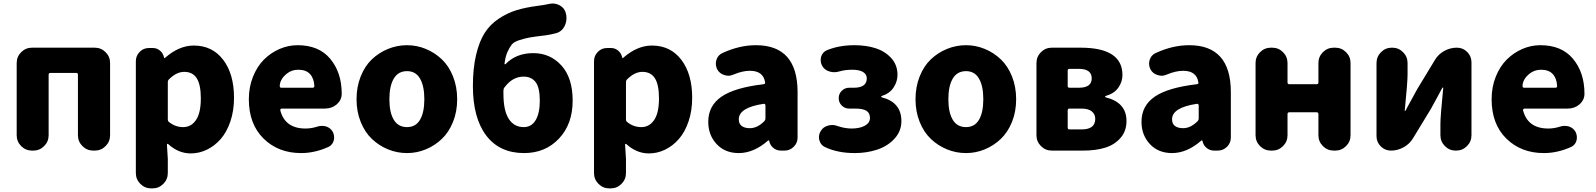

<svg xmlns="http://www.w3.org/2000/svg" viewBox="-20 -833 8826 1062"><path d="M157.2 0Q122.1 0 97.2 -24.9Q72.3 -49.8 72.3 -85V-484.4Q72.3 -519.5 97.2 -544.4Q122.1 -569.3 157.2 -569.3H503.9Q539.1 -569.3 564 -544.4Q588.9 -519.5 588.9 -484.4V-85Q588.9 -49.8 564 -24.9Q539.1 0 503.9 0H496.1Q460.9 0 436 -24.9Q411.1 -49.8 411.1 -85V-419.9Q411.1 -429.7 401.4 -429.7H258.8Q249 -429.7 249 -419.9V-85Q249 -49.8 224.1 -24.9Q199.2 0 164.1 0Z M816.4 209Q781.2 209 756.3 184.1Q731.4 159.2 731.4 124V-494.1Q731.4 -524.4 752.4 -545.9Q773.4 -567.4 803.7 -567.4H826.2Q847.7 -567.4 864.7 -553.2Q881.8 -539.1 886.7 -517.6L887.7 -513.7Q887.7 -511.7 890.1 -511.7Q892.6 -511.7 893.6 -513.7Q970.7 -581.1 1051.8 -581.1Q1154.3 -581.1 1214.4 -502.4Q1274.4 -423.8 1274.4 -292Q1274.4 -220.7 1254.4 -161.6Q1234.4 -102.5 1200.7 -64Q1167 -25.4 1124 -4.9Q1081.1 15.6 1035.2 15.6Q966.8 15.6 910.2 -36.1Q908.2 -38.1 905.8 -37.1Q903.3 -36.1 903.3 -33.2L908.2 45.9V124Q908.2 159.2 883.3 184.1Q858.4 209 823.2 209ZM993.2 -129.9Q1037.1 -129.9 1064 -168.9Q1090.8 -208 1090.8 -289.1Q1090.8 -364.3 1068.4 -399.9Q1045.9 -435.5 999 -435.5Q956.1 -435.5 915 -394.5Q908.2 -388.7 908.2 -377.9V-172.9Q908.2 -162.1 916 -157.2Q950.2 -129.9 993.2 -129.9Z M1645.5 13.7Q1519.5 13.7 1438 -66.4Q1356.4 -146.5 1356.4 -284.2Q1356.4 -351.6 1379.4 -408.7Q1402.3 -465.8 1439.9 -503.4Q1477.5 -541 1525.9 -562Q1574.2 -583 1626 -583Q1743.2 -583 1805.7 -508.8Q1870.1 -432.6 1870.1 -314.5Q1870.1 -280.3 1842.8 -255.9Q1815.4 -232.4 1777.3 -232.4H1538.1Q1534.2 -232.4 1531.7 -229Q1529.3 -225.6 1530.3 -222.7Q1556.6 -122.1 1669.9 -122.1Q1703.1 -122.1 1735.4 -132.8Q1747.1 -136.7 1760.7 -136.7Q1771.5 -136.7 1783.2 -133.8Q1807.6 -126 1820.3 -104.5Q1828.1 -88.9 1828.1 -72.3Q1828.1 -55.7 1820.3 -42Q1811.5 -27.3 1796.9 -20.5Q1721.7 13.7 1645.5 13.7ZM1527.3 -355.5Q1527.3 -353.5 1529.3 -350.6Q1531.2 -347.7 1535.2 -347.7H1710Q1713.9 -347.7 1716.8 -350.6Q1718.8 -353.5 1718.8 -357.4Q1718.8 -357.4 1718.8 -357.4Q1716.8 -399.4 1694.8 -423.3Q1672.9 -447.3 1629.9 -447.3Q1592.8 -447.3 1565.4 -424.8Q1527.3 -393.6 1527.3 -355.5Z M2231.4 13.7Q2176.8 13.7 2126.5 -6.8Q2076.2 -27.3 2037.1 -64.5Q1998 -101.6 1975.1 -158.7Q1952.1 -215.8 1952.1 -284.2Q1952.1 -352.5 1975.1 -410.2Q1998 -467.8 2037.1 -504.9Q2076.2 -542 2126.5 -562.5Q2176.8 -583 2231.4 -583Q2285.2 -583 2335 -562.5Q2384.8 -542 2423.8 -504.9Q2462.9 -467.8 2485.8 -410.2Q2508.8 -352.5 2508.8 -284.2Q2508.8 -215.8 2485.8 -158.7Q2462.9 -101.6 2423.8 -64.5Q2384.8 -27.3 2335 -6.8Q2285.2 13.7 2231.4 13.7ZM2231.4 -129.9Q2279.3 -129.9 2303.2 -170.4Q2327.1 -210.9 2327.1 -284.2Q2327.1 -357.4 2303.2 -398.4Q2279.3 -439.5 2231.4 -439.5Q2182.6 -439.5 2158.2 -398.4Q2133.8 -357.4 2133.8 -284.2Q2133.8 -210.9 2158.2 -170.4Q2182.6 -129.9 2231.4 -129.9Z M2770.5 -349.6Q2764.6 -342.8 2764.6 -332V-314.5Q2764.6 -221.7 2793.9 -175.8Q2823.2 -129.9 2877 -129.9Q2919.9 -129.9 2942.9 -168.5Q2965.8 -207 2965.8 -276.4Q2965.8 -347.7 2942.9 -378.4Q2919.9 -409.2 2876 -409.2Q2814.5 -409.2 2770.5 -349.6ZM3018.6 -811.5Q3028.3 -813.5 3037.1 -813.5Q3057.6 -813.5 3077.1 -802.7Q3103.5 -788.1 3110.4 -757.8Q3113.3 -746.1 3113.3 -733.4Q3113.3 -710.9 3103.5 -689.5Q3087.9 -658.2 3055.7 -649.4Q3027.3 -641.6 2992.2 -636.7Q2991.2 -636.7 2990.2 -636.7Q2933.6 -629.9 2909.2 -625.5Q2884.8 -621.1 2853.5 -611.3Q2822.3 -601.6 2810.1 -585.9Q2797.9 -570.3 2786.6 -544.9Q2775.4 -519.5 2770.5 -480.5Q2770.5 -478.5 2772.5 -477.5Q2774.4 -476.6 2776.4 -478.5Q2835 -539.1 2929.7 -539.1Q3023.4 -539.1 3085.4 -470.7Q3147.5 -402.3 3147.5 -276.4Q3147.5 -146.5 3071.8 -66.4Q2996.1 13.7 2878.9 13.7Q2743.2 13.7 2669.4 -83.5Q2595.7 -180.7 2595.7 -357.4Q2595.7 -455.1 2613.3 -529.3Q2630.9 -603.5 2660.6 -650.4Q2690.4 -697.3 2737.8 -729Q2785.2 -760.7 2835.9 -776.4Q2886.7 -792 2955.1 -800.8Q2993.2 -805.7 3018.6 -811.5Z M3350.6 209Q3315.4 209 3290.5 184.1Q3265.6 159.2 3265.6 124V-494.1Q3265.6 -524.4 3286.6 -545.9Q3307.6 -567.4 3337.9 -567.4H3360.4Q3381.8 -567.4 3398.9 -553.2Q3416 -539.1 3420.9 -517.6L3421.9 -513.7Q3421.9 -511.7 3424.3 -511.7Q3426.8 -511.7 3427.7 -513.7Q3504.9 -581.1 3585.9 -581.1Q3688.5 -581.1 3748.5 -502.4Q3808.6 -423.8 3808.6 -292Q3808.6 -220.7 3788.6 -161.6Q3768.6 -102.5 3734.9 -64Q3701.2 -25.4 3658.2 -4.9Q3615.2 15.6 3569.3 15.6Q3501 15.6 3444.3 -36.1Q3442.4 -38.1 3439.9 -37.1Q3437.5 -36.1 3437.5 -33.2L3442.4 45.9V124Q3442.4 159.2 3417.5 184.1Q3392.6 209 3357.4 209ZM3527.3 -129.9Q3571.3 -129.9 3598.1 -168.9Q3625 -208 3625 -289.1Q3625 -364.3 3602.5 -399.9Q3580.1 -435.5 3533.2 -435.5Q3490.2 -435.5 3449.2 -394.5Q3442.4 -388.7 3442.4 -377.9V-172.9Q3442.4 -162.1 3450.2 -157.2Q3484.4 -129.9 3527.3 -129.9Z M4066.4 13.7Q3990.2 13.7 3943.8 -36.1Q3897.5 -85.9 3897.5 -159.2Q3897.5 -248 3970.7 -298.3Q4043.9 -348.6 4204.1 -367.2Q4213.9 -368.2 4211.9 -377.9Q4202.1 -441.4 4127.9 -441.4Q4086.9 -441.4 4038.1 -420.9Q4023.4 -414.1 4008.8 -414.1Q3998 -414.1 3986.3 -418Q3960 -425.8 3947.3 -449.2Q3939.5 -464.8 3939.5 -481.4Q3939.5 -491.2 3942.4 -501Q3950.2 -527.3 3974.6 -539.1Q4069.3 -583 4161.1 -583Q4391.6 -583 4391.6 -323.2V-72.3Q4391.6 -42 4370.1 -21Q4348.6 0 4319.3 0H4298.8Q4276.4 0 4258.3 -14.2Q4240.2 -28.3 4235.4 -50.8L4234.4 -54.7Q4233.4 -56.6 4231.4 -56.6Q4229.5 -56.6 4228.5 -55.7Q4149.4 13.7 4066.4 13.7ZM4127.9 -124Q4168.9 -124 4207 -162.1Q4213.9 -168.9 4213.9 -178.7V-250Q4213.9 -253.9 4210.9 -256.8Q4208 -258.8 4205.1 -258.8Q4204.1 -258.8 4204.1 -258.8Q4066.4 -238.3 4066.4 -172.9Q4066.4 -148.4 4082.5 -136.2Q4098.6 -124 4127.9 -124Z M4708 13.7Q4613.3 13.7 4543 -19.5Q4518.6 -31.2 4511.7 -58.6Q4509.8 -66.4 4509.8 -74.2Q4509.8 -92.8 4520.5 -109.4Q4534.2 -131.8 4561.5 -138.7Q4573.2 -141.6 4584 -141.6Q4598.6 -141.6 4613.3 -135.7Q4653.3 -122.1 4690.4 -122.1Q4735.4 -122.1 4763.7 -137.7Q4792 -153.3 4792 -180.7Q4792 -208 4772.5 -220.2Q4752.9 -232.4 4710.9 -232.4H4676.8Q4653.3 -232.4 4636.2 -249Q4619.1 -265.6 4619.1 -290Q4619.1 -314.5 4636.2 -331.1Q4653.3 -347.7 4676.8 -347.7H4702.1Q4774.4 -347.7 4774.4 -399.4Q4774.4 -421.9 4753.9 -434.6Q4733.4 -447.3 4694.3 -447.3Q4653.3 -447.3 4621.1 -437.5Q4607.4 -433.6 4594.7 -433.6Q4581.1 -433.6 4568.4 -437.5Q4541 -445.3 4528.3 -467.8Q4519.5 -483.4 4519.5 -500Q4519.5 -508.8 4521.5 -518.6Q4529.3 -544.9 4554.7 -555.7Q4622.1 -583 4706.1 -583Q4770.5 -583 4822.8 -566.4Q4875 -549.8 4909.7 -511.7Q4944.3 -473.6 4944.3 -418.9Q4944.3 -381.8 4922.4 -348.6Q4900.4 -315.4 4856.4 -301.8Q4854.5 -300.8 4854.5 -298.3Q4854.5 -295.9 4856.4 -294.9Q4965.8 -267.6 4965.8 -163.1Q4965.8 -107.4 4927.7 -65.9Q4889.6 -24.4 4832 -5.4Q4774.4 13.7 4708 13.7Z M5323.2 13.7Q5268.6 13.7 5218.3 -6.8Q5168 -27.3 5128.9 -64.5Q5089.8 -101.6 5066.9 -158.7Q5043.9 -215.8 5043.9 -284.2Q5043.9 -352.5 5066.9 -410.2Q5089.8 -467.8 5128.9 -504.9Q5168 -542 5218.3 -562.5Q5268.6 -583 5323.2 -583Q5377 -583 5426.8 -562.5Q5476.6 -542 5515.6 -504.9Q5554.7 -467.8 5577.6 -410.2Q5600.6 -352.5 5600.6 -284.2Q5600.6 -215.8 5577.6 -158.7Q5554.7 -101.6 5515.6 -64.5Q5476.6 -27.3 5426.8 -6.8Q5377 13.7 5323.2 13.7ZM5323.2 -129.9Q5371.1 -129.9 5395 -170.4Q5418.9 -210.9 5418.9 -284.2Q5418.9 -357.4 5395 -398.4Q5371.1 -439.5 5323.2 -439.5Q5274.4 -439.5 5250 -398.4Q5225.6 -357.4 5225.6 -284.2Q5225.6 -210.9 5250 -170.4Q5274.4 -129.9 5323.2 -129.9Z M5797.9 0Q5762.7 0 5737.8 -24.9Q5712.9 -49.8 5712.9 -85V-484.4Q5712.9 -519.5 5737.8 -544.4Q5762.7 -569.3 5797.9 -569.3H5957Q6188.5 -569.3 6188.5 -418Q6188.5 -379.9 6165.5 -347.7Q6142.6 -315.4 6094.7 -301.8Q6092.8 -300.8 6092.8 -298.3Q6092.8 -295.9 6094.7 -294.9Q6210.9 -266.6 6210.9 -164.1Q6210.9 -107.4 6177.2 -69.3Q6143.6 -31.2 6091.3 -15.6Q6039.1 0 5971.7 0ZM5885.7 -357.4Q5885.7 -347.7 5895.5 -347.7H5947.3Q6018.6 -347.7 6018.6 -399.4Q6018.6 -452.1 5947.3 -452.1H5895.5Q5885.7 -452.1 5885.7 -442.4ZM5885.7 -127Q5885.7 -117.2 5895.5 -117.2H5962.9Q6038.1 -117.2 6038.1 -175.8Q6038.1 -201.2 6019 -216.8Q6000 -232.4 5961.9 -232.4H5895.5Q5885.7 -232.4 5885.7 -222.7Z M6462.9 13.7Q6386.7 13.7 6340.3 -36.1Q6293.9 -85.9 6293.9 -159.2Q6293.9 -248 6367.2 -298.3Q6440.4 -348.6 6600.6 -367.2Q6610.4 -368.2 6608.4 -377.9Q6598.6 -441.4 6524.4 -441.4Q6483.4 -441.4 6434.6 -420.9Q6419.9 -414.1 6405.3 -414.1Q6394.5 -414.1 6382.8 -418Q6356.4 -425.8 6343.8 -449.2Q6335.9 -464.8 6335.9 -481.4Q6335.9 -491.2 6338.9 -501Q6346.7 -527.3 6371.1 -539.1Q6465.8 -583 6557.6 -583Q6788.1 -583 6788.1 -323.2V-72.3Q6788.1 -42 6766.6 -21Q6745.1 0 6715.8 0H6695.3Q6672.9 0 6654.8 -14.2Q6636.7 -28.3 6631.8 -50.8L6630.9 -54.7Q6629.9 -56.6 6627.9 -56.6Q6626 -56.6 6625 -55.7Q6545.9 13.7 6462.9 13.7ZM6524.4 -124Q6565.4 -124 6603.5 -162.1Q6610.4 -168.9 6610.4 -178.7V-250Q6610.4 -253.9 6607.4 -256.8Q6604.5 -258.8 6601.6 -258.8Q6600.6 -258.8 6600.6 -258.8Q6462.9 -238.3 6462.9 -172.9Q6462.9 -148.4 6479 -136.2Q6495.1 -124 6524.4 -124Z M7009.8 0Q6974.6 0 6949.7 -24.9Q6924.8 -49.8 6924.8 -85V-484.4Q6924.8 -519.5 6949.7 -544.4Q6974.6 -569.3 7009.8 -569.3H7016.6Q7051.8 -569.3 7076.7 -544.4Q7101.6 -519.5 7101.6 -484.4V-377Q7101.6 -367.2 7111.3 -367.2H7262.7Q7272.5 -367.2 7272.5 -377V-484.4Q7272.5 -519.5 7297.4 -544.4Q7322.3 -569.3 7357.4 -569.3H7365.2Q7400.4 -569.3 7425.3 -544.4Q7450.2 -519.5 7450.2 -484.4V-85Q7450.2 -49.8 7425.3 -24.9Q7400.4 0 7365.2 0H7357.4Q7322.3 0 7297.4 -24.9Q7272.5 -49.8 7272.5 -85V-202.1Q7272.5 -211.9 7262.7 -211.9H7111.3Q7101.6 -211.9 7101.6 -202.1V-85Q7101.6 -49.8 7076.7 -24.9Q7051.8 0 7016.6 0Z M7673.8 0Q7640.6 0 7617.2 -23.4Q7593.8 -46.9 7593.8 -80.1V-484.4Q7593.8 -519.5 7618.7 -544.4Q7643.6 -569.3 7678.7 -569.3H7680.7Q7715.8 -569.3 7740.7 -544.4Q7765.6 -519.5 7765.6 -484.4V-420.9Q7765.6 -377 7750 -221.7Q7749 -219.7 7751.5 -219.7Q7753.9 -219.7 7754.9 -221.7Q7761.7 -236.3 7785.6 -278.8Q7809.6 -321.3 7818.4 -338.9L7916 -500Q7934.6 -532.2 7967.8 -550.8Q8001 -569.3 8038.1 -569.3Q8072.3 -569.3 8095.7 -545.4Q8119.1 -521.5 8119.1 -488.3V-85Q8119.1 -49.8 8094.2 -24.9Q8069.3 0 8034.2 0H8032.2Q7997.1 0 7972.2 -24.9Q7947.3 -49.8 7947.3 -85V-148.4Q7947.3 -189.5 7962.9 -346.7Q7963.9 -348.6 7961.9 -348.6Q7960 -348.6 7958 -347.7Q7949.2 -331.1 7926.3 -288.6Q7903.3 -246.1 7894.5 -230.5L7795.9 -68.4Q7777.3 -37.1 7744.1 -18.6Q7710.9 0 7673.8 0Z M8519.5 13.7Q8393.6 13.7 8312 -66.4Q8230.5 -146.5 8230.5 -284.2Q8230.5 -351.6 8253.4 -408.7Q8276.4 -465.8 8314 -503.4Q8351.6 -541 8399.9 -562Q8448.2 -583 8500 -583Q8617.2 -583 8679.7 -508.8Q8744.1 -432.6 8744.1 -314.5Q8744.1 -280.3 8716.8 -255.9Q8689.5 -232.4 8651.4 -232.4H8412.1Q8408.2 -232.4 8405.8 -229Q8403.3 -225.6 8404.3 -222.7Q8430.7 -122.1 8543.9 -122.1Q8577.1 -122.1 8609.4 -132.8Q8621.1 -136.7 8634.8 -136.7Q8645.5 -136.7 8657.2 -133.8Q8681.6 -126 8694.3 -104.5Q8702.1 -88.9 8702.1 -72.3Q8702.1 -55.7 8694.3 -42Q8685.5 -27.3 8670.9 -20.5Q8595.7 13.7 8519.5 13.7ZM8401.4 -355.5Q8401.4 -353.5 8403.3 -350.6Q8405.3 -347.7 8409.2 -347.7H8584Q8587.9 -347.7 8590.8 -350.6Q8592.8 -353.5 8592.8 -357.4Q8592.8 -357.4 8592.8 -357.4Q8590.8 -399.4 8568.8 -423.3Q8546.9 -447.3 8503.9 -447.3Q8466.8 -447.3 8439.5 -424.8Q8401.4 -393.6 8401.4 -355.5Z"/></svg>

Font: Gen Jyuu GothicX Heavy
Style: Bold
Weight: 900
Designer: [Source Han Sans]
Ryoko NISHIZUKA  (kana & ideographs); Paul D. Hunt (Latin, Greek & Cyrillic); Wenlong ZHANG  (bopomofo
Version: Version 1.002.20150607